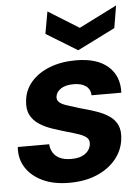

<svg xmlns="http://www.w3.org/2000/svg" viewBox="-53 -769 599 822"><g transform="rotate(-5 246.5 -357.5)"><path d="M212 12Q145 12 97.5 -10.5Q50 -33 25.5 -71.5Q1 -110 5 -160H140Q141 -141 150.5 -124.5Q160 -108 179.5 -98.5Q199 -89 229 -89Q255 -89 272.5 -96Q290 -103 300.5 -115.5Q311 -128 313 -143Q316 -162 305 -172.5Q294 -183 272.5 -190.5Q251 -198 222 -206Q191 -215 159.5 -225.5Q128 -236 103.5 -252Q79 -268 66 -293Q53 -318 58 -357Q63 -401 92.5 -435Q122 -469 171.5 -488.5Q221 -508 285 -508Q375 -508 422.5 -466.5Q470 -425 467 -353H339Q338 -379 319 -393Q300 -407 266 -407Q232 -407 212 -394Q192 -381 189 -361Q187 -346 197 -336.5Q207 -327 228.5 -320Q250 -313 282 -303Q320 -293 352.5 -282Q385 -271 408.5 -255Q432 -239 443 -214.5Q454 -190 449 -153Q443 -106 412 -68.5Q381 -31 330 -9.5Q279 12 212 12ZM477 -727 461 -631 299 -550 165 -632 182 -727 314 -645Z"/></g></svg>

Font: DM Sans 36pt
Style: Bold Italic
Weight: 700
Italic angle: -10°
Designer: Colophon Foundry, Jonny Pinhorn
Foundry: Colophon Foundry
Version: Version 4.004;gftools[0.9.30]